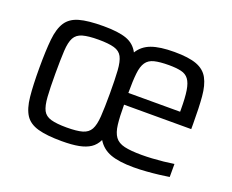

<svg xmlns="http://www.w3.org/2000/svg" viewBox="-91 -667 999 825"><g transform="rotate(20 408.5 -255.0)"><path d="M254.5 8Q185.7 8 145.1 -3.5Q104.5 -15.1 85.9 -43.9Q67.4 -72.7 62.1 -124.2Q56.8 -175.7 56.8 -255.1Q56.8 -334.5 62.1 -385.9Q67.4 -437.4 86.4 -466.4Q105.5 -495.5 145.1 -506.7Q184.7 -518 255.5 -518Q323 -518 360.3 -504.8Q397.7 -491.5 416 -456.4Q436.2 -489.6 474.8 -503.8Q513.4 -518 579.4 -518Q644.7 -518 681.4 -504.4Q718.1 -490.7 734.8 -459.9Q751.6 -429 755.8 -379.1Q760.1 -329.1 760.1 -255.5V-231H453Q453 -175.4 457.2 -140.7Q461.3 -106.1 475.2 -86.8Q489.1 -67.5 518.6 -60.7Q548 -53.9 597.6 -53.9Q619.4 -53.9 644.7 -55.3Q670.1 -56.8 696 -59.5Q722 -62.3 743.6 -65.7V-6.1Q725.5 -3.1 698.2 0.2Q670.9 3.5 641.4 5.7Q611.8 8 583.3 8Q516 8 476.8 -6.5Q437.7 -20.9 416.4 -56Q404.2 -31.1 384 -17.7Q363.7 -4.3 332.5 1.9Q301.2 8 254.5 8ZM253.9 -54.4Q301 -54.4 326.2 -61.8Q351.5 -69.2 362.7 -89.6Q374 -110.1 376.7 -150.2Q379.4 -190.2 379.4 -255.1Q379.4 -319.9 376.7 -360Q374 -400 363.2 -420.7Q352.5 -441.4 326.7 -448.7Q301 -456.1 254.9 -456.1Q208.8 -456.1 182.8 -448.7Q156.8 -441.4 145.5 -420.7Q134.3 -400 132.1 -360Q129.9 -319.9 129.9 -255.1Q129.9 -190.2 132.6 -150.2Q135.3 -110.1 145.8 -89.6Q156.4 -69.2 182.3 -61.8Q208.3 -54.4 253.9 -54.4ZM689.7 -259V-294.4Q689.7 -348.6 684.6 -380.9Q679.5 -413.2 667.2 -429.7Q655 -446.3 632.6 -451.5Q610.3 -456.7 576.9 -456.7Q535.3 -456.7 510.3 -450.5Q485.4 -444.4 472.9 -426.2Q460.3 -408 456.7 -374.1Q453 -340.2 453 -284.8H717.1Z"/></g></svg>

Font: Saira Thin SemiCondensed
Style: Regular
Weight: 100
Width: 4
Version: Version 1.101